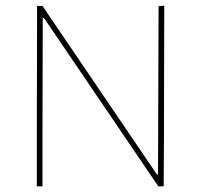

<svg xmlns="http://www.w3.org/2000/svg" viewBox="-20 -658 710 678"><path d="M560 -638 559 -176 558 0H539L135 -595H131L130 -199V0H110V-190L111 -637H130L534 -42H538L540 -636Z"/></svg>

Font: Alegreya Sans Thin
Style: Regular
Weight: 100
Designer: Juan Pablo del Peral
Foundry: Huerta Tipografica
Version: Version 2.007